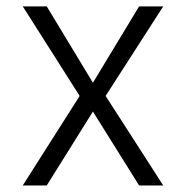

<svg xmlns="http://www.w3.org/2000/svg" viewBox="-20 -565 567 585"><path d="M122.5 -545.5 263.1 -312.9 403.8 -545.5H477.3L301.8 -272.7L477.3 0H403.8L263.1 -225.1L122.5 0H49.4L222.7 -272.7L49.4 -545.5Z"/></svg>

Font: Inter Light BETA
Style: Regular
Weight: 300
Designer: Rasmus Andersson
Foundry: rsms
Version: Version 3.011;git-f93a4a705